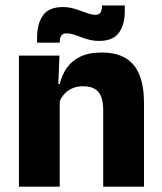

<svg xmlns="http://www.w3.org/2000/svg" viewBox="-20 -700 606 720"><path d="M367 0V-289Q367 -316 360 -335.8Q353 -355.5 336.5 -366Q320 -376.5 291.5 -376.5Q268 -376.5 250 -368.2Q232 -360 219.8 -345.8Q207.5 -331.5 201.5 -313.5L178 -385H204Q212 -418.5 230.2 -445Q248.5 -471.5 280.5 -487.2Q312.5 -503 361.5 -503Q416.5 -503 451.5 -481.8Q486.5 -460.5 503.2 -418.5Q520 -376.5 520 -313.5V0ZM51 0V-491.5H203L198 -368.5L204 -354V0ZM351 -546.5Q333 -546.5 316.2 -550.5Q299.5 -554.5 284.2 -560.5Q269 -566.5 255.2 -570.8Q241.5 -575 230 -575Q215.5 -575 210 -567Q204.5 -559 204 -542.5V-540H119V-559Q119 -609.5 140.5 -641.5Q162 -673.5 216 -673.5Q235.5 -673.5 252.5 -669Q269.5 -664.5 284.5 -658.8Q299.5 -653 312.8 -648.8Q326 -644.5 337.5 -644.5Q351.5 -644.5 356.8 -652.8Q362 -661 362.5 -677V-679.5H448V-659Q448 -608.5 426.2 -577.5Q404.5 -546.5 351 -546.5Z"/></svg>

Font: Anek Gujarati Medium
Style: Bold
Weight: 700
Version: Version 1.003